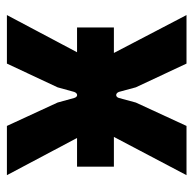

<svg xmlns="http://www.w3.org/2000/svg" viewBox="-22 -524 547 542"><g transform="rotate(-90 251.0 -253.5)"><path d="M51 -205H135L27 0H166L232 -143L245 -191C248 -201 258 -201 262 -191L275 -143L342 0H479L372 -205H444V-309H374L479 -507H342L275 -364L262 -317C258 -306 248 -306 245 -317L232 -364L166 -507H27L132 -309H51Z"/></g></svg>

Font: Finlandica SemiBold
Style: Regular
Weight: 600
Designer: Niklas Ekholm, Juho Hiilivirta, Jaakko Suomalainen
Foundry: Helsinki Type Studio
Version: Version 2.000;Glyphs 3.2 (3202)